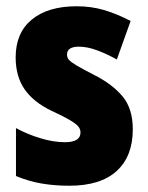

<svg xmlns="http://www.w3.org/2000/svg" viewBox="-20 -583 472 613"><path d="M404 -170Q404 -84 352.5 -37Q301 10 201 10Q155 10 113.5 3Q72 -4 31 -21V-174Q68 -154 109.5 -141.5Q151 -129 187 -129Q237 -129 237 -160Q237 -170 230.5 -178.5Q224 -187 204 -199Q184 -211 143 -230Q87 -257 58.5 -298Q30 -339 30 -400Q30 -478 81.5 -520.5Q133 -563 225 -563Q271 -563 312 -551Q353 -539 397 -516L353 -393Q323 -410 291 -422Q259 -434 232 -434Q194 -434 194 -409Q194 -399 200 -392Q206 -385 224.5 -374Q243 -363 282 -343Q339 -314 371.5 -275Q404 -236 404 -170Z"/></svg>

Font: Noto Sans Gujarati Condensed Black
Style: Regular
Weight: 900
Width: 3
Designer: Jelle Bosma - Monotype Design Team, Universal Thirst
Foundry: Monotype Imaging Inc.
Version: Version 2.106; ttfautohint (v1.8.4.7-5d5b)